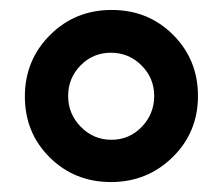

<svg xmlns="http://www.w3.org/2000/svg" viewBox="-20 -702 448 386"><path d="M142 -570.5Q117 -545 117 -509Q117 -473 142.5 -447Q168 -421 204 -421Q240 -421 265 -447Q290 -473 290 -509Q290 -545 264.5 -570.5Q239 -596 203 -596Q167 -596 142 -570.5ZM328 -632Q378 -582 378 -509Q378 -436 327 -386Q276 -336 203 -336Q130 -336 80 -385.5Q30 -435 30 -508Q30 -581 80.5 -631.5Q131 -682 204.5 -682Q278 -682 328 -632Z"/></svg>

Font: Hind Jalandhar SemiBold
Style: Regular
Weight: 600
Designer: Namrata Goyal
Foundry: Indian Type Foundry
Version: Version 0.702;PS 1.0;hotconv 1.0.81;makeotf.lib2.5.63406